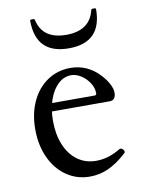

<svg xmlns="http://www.w3.org/2000/svg" viewBox="-77 -694 562 758"><g transform="rotate(-10 204.5 -314.5)"><path d="M41.5 -210Q41.5 -272.5 64.2 -321.3Q86.9 -370.1 127.7 -397.5Q168.5 -424.8 219.7 -424.8Q253.9 -424.8 283.7 -411.4Q313.5 -397.9 337.4 -371.6Q355 -352.5 365 -333.3Q375 -314 375 -298.8Q375 -283.7 368.7 -275.9Q362.3 -268.1 350.1 -268.1H87.9V-300.8H295.9Q303.2 -300.8 303.2 -309.1Q303.2 -329.6 290.5 -349.9Q277.8 -370.1 257.8 -383.1Q237.8 -396 217.8 -396Q189 -396 165.8 -374.5Q142.6 -353 129.4 -315.2Q116.2 -277.3 116.2 -230.5Q116.2 -175.8 133.8 -133.8Q151.4 -91.8 183.3 -68.8Q215.3 -45.9 257.3 -45.9Q282.2 -45.9 305.9 -53Q329.6 -60.1 355 -75.2Q359.4 -78.1 365 -75Q370.6 -71.8 373 -66.2Q375.5 -60.5 372.1 -57.1Q334.5 -22 298.3 -5.4Q262.2 11.2 222.7 11.2Q170.4 11.2 129.2 -17.1Q87.9 -45.4 64.7 -95.7Q41.5 -146 41.5 -210ZM96.2 -636.2Q96.2 -640.1 106 -640.1Q114.7 -640.1 115.2 -636.2Q123.5 -596.2 151.9 -576.2Q180.2 -556.2 227.5 -556.2Q274.9 -556.2 303.5 -576.2Q332 -596.2 341.3 -636.2Q342.3 -640.1 351.1 -640.1Q360.4 -640.1 360.4 -636.2Q360.4 -502 228.5 -502Q96.2 -502 96.2 -636.2Z"/></g></svg>

Font: Junicode Two Beta VF
Style: Regular
Weight: 400
Designer: Peter S. Baker
Foundry: Briery Creek Software
Version: Version 1.031 beta; ttfautohint (v1.8.1.43-b0c9)